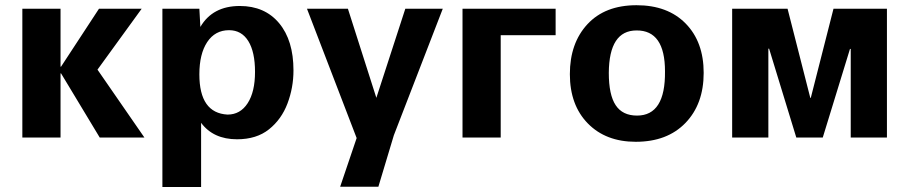

<svg xmlns="http://www.w3.org/2000/svg" viewBox="-20 -538 3556 751"><path d="M216.8 -503.9V-277.3H218.8L367.2 -503.9H534.2L361.3 -265.6L544.9 0H370.1L218.8 -251H216.8V0H67.4V-503.9Z M615.2 -503.9H759.8L763.7 -432.6Q811.5 -514.6 918 -514.6Q1015.6 -514.6 1071.8 -447.3Q1127.9 -379.9 1127.9 -262.7Q1127.9 -195.3 1104.5 -133.3Q1081.1 -71.3 1032.2 -32.2Q983.4 6.8 907.2 6.8Q814.5 6.8 766.6 -57.6V193.4H615.2ZM870.1 -89.8Q919.9 -89.8 948.7 -134.3Q977.5 -178.7 977.5 -256.8Q977.5 -335 951.2 -377.4Q924.8 -419.9 876 -419.9Q821.3 -419.9 790.5 -373.5Q759.8 -327.1 759.8 -247.1Q759.8 -95.7 870.1 -89.8Z M1180.7 -503.9H1340.8L1452.1 -155.3L1565.4 -503.9H1711.9L1520.5 -8.8L1460 192.4H1310.5L1375 2Z M2153.3 -400.4H1938.5V0H1789.1V-503.9H2153.3Z M2209 -248Q2209 -369.1 2277.8 -443.4Q2346.7 -517.6 2469.7 -517.6Q2591.8 -517.6 2662.1 -445.8Q2732.4 -374 2732.4 -252.9Q2732.4 -130.9 2661.1 -57.1Q2589.8 16.6 2466.8 16.6Q2349.6 16.6 2279.3 -55.2Q2209 -127 2209 -248ZM2361.3 -252.9Q2361.3 -167 2388.2 -126.5Q2415 -85.9 2471.7 -85.9Q2583 -85.9 2581.1 -258.8Q2581.1 -419.9 2469.7 -418.9Q2362.3 -418.9 2361.3 -252.9Z M3304.7 -346.7 3198.2 0H3094.7L2988.3 -347.7H2985.4V0H2843.8V-503.9H3060.5L3149.4 -155.3H3151.4L3240.2 -503.9H3449.2V0H3307.6V-346.7Z"/></svg>

Font: FreeUniversal
Style: Bold
Weight: 700
Version: Version 1.001 March 22, 2017